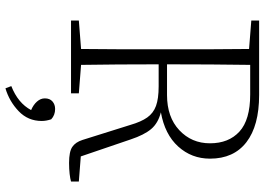

<svg xmlns="http://www.w3.org/2000/svg" viewBox="-150 -564 949 688"><g transform="rotate(90 324.0 -219.5)"><path d="M318 -642H212Q211 -573 210.5 -500.5Q210 -428 210 -344H320Q399 -344 446 -388Q493 -432 493 -498Q493 -565 451 -603.5Q409 -642 318 -642ZM53 -646V-674H320Q430 -674 489 -628.5Q548 -583 548 -498Q548 -432 504.5 -384Q461 -336 382 -322Q421 -312 442 -287Q463 -262 479 -214L540 -35L630 -28V0Q620 3 602.5 5Q585 7 563 7Q523 7 506 -4.5Q489 -16 481 -41L427 -213Q416 -251 400.5 -273Q385 -295 359 -304.5Q333 -314 289 -314H210Q210 -236 210.5 -168.5Q211 -101 212 -36L314 -28V0H53V-28L155 -36Q156 -104 156 -172.5Q156 -241 156 -310V-364Q156 -433 156 -501.5Q156 -570 155 -638ZM413 105Q413 154 378 187.5Q343 221 296 235L288 214Q349 190 374 143Q355 135 343.5 122Q332 109 332 94Q332 76 343 66.5Q354 57 370 57Q392 57 407 71Q413 89 413 105Z"/></g></svg>

Font: Source Serif Pro Light
Style: Regular
Weight: 300
Designer: Frank Grießhammer
Foundry: Adobe Systems Incorporated
Version: Version 3.001;hotconv 1.0.111;makeotfexe 2.5.65597